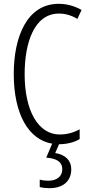

<svg xmlns="http://www.w3.org/2000/svg" viewBox="-20 -745 471 1005"><path d="M353 141C353 96 324 65 269 56L289 10C330 10 369 0 397 -17V-68C371 -54 336 -41 293 -41C180 -41 109 -165 109 -357C109 -521 159 -674 289 -674C321 -674 354 -665 385 -646L407 -693C369 -714 330 -725 287 -725C123 -725 52 -555 52 -358C52 -148 129 -14 253 7L222 80C273 84 306 100 306 141C306 179 277 201 232 201C218 201 201 199 188 195V234C202 238 221 240 239 240C310 240 353 203 353 141Z"/></svg>

Font: Noto Sans Thai Looped ExtraCondensed Light
Style: Regular
Weight: 300
Width: 2
Designer: Sasikarn Vongin, Ben Mitchell
Foundry: The Fontpad Ltd
Version: Version 1.001